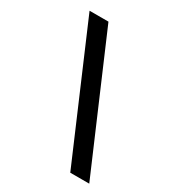

<svg xmlns="http://www.w3.org/2000/svg" viewBox="-189 -802 928 1018"><g transform="rotate(30 275.0 -292.5)"><path d="M173.8 -689.9 515.1 105H398.9L58.1 -689.9Z"/></g></svg>

Font: Code New Roman
Style: Bold
Weight: 700
Monospace: yes
Designer: Sam Radian
Foundry: Code New Roman
Version: Version 1.508 October 19, 2014